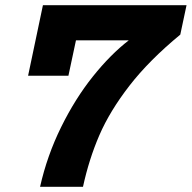

<svg xmlns="http://www.w3.org/2000/svg" viewBox="-20 -718 737 738"><path d="M475 -563H272L243 -427H88L145 -698H697L673 -585Q553 -486 477.5 -388.5Q402 -291 362 -198.5Q322 -106 299 0H134Q161 -120 215 -229.5Q269 -339 337 -424Q405 -509 475 -563Z"/></svg>

Font: Azeret Mono
Style: Bold Italic
Weight: 700
Italic angle: -12°
Designer: Martin Vácha
Foundry: Displaay
Version: Version 1.000; Glyphs 3.0.3, build 3074